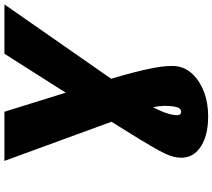

<svg xmlns="http://www.w3.org/2000/svg" viewBox="-67 -701 983 889"><g transform="rotate(-90 424.5 -256.5)"><path d="M124 -727.5H351.6L439.9 -443.8L620.1 -727.5H848.6L504.4 -233.4Q539.1 -116.7 553.7 -41Q568.4 34.7 561.5 74.2Q555.2 113.8 523.7 146Q492.2 178.2 442.4 197Q392.6 215.8 330.1 215.8Q235.4 215.8 182.4 176.3Q129.4 136.7 140.6 68.4Q143.1 53.7 149.7 35.4Q156.2 17.1 173.1 -13.9Q189.9 -44.9 221.7 -97.2Q253.4 -149.4 305.2 -231.9ZM372.6 -39.1Q358.9 -14.2 349.4 10.7Q339.8 35.6 336.9 57.6Q331.1 90.8 351.6 90.8Q371.1 90.8 376 56.6Q383.3 12.2 372.6 -39.1Z"/></g></svg>

Font: Inter Black
Style: Italic
Weight: 900
Italic angle: -9.39999°
Designer: Rasmus Andersson
Foundry: rsms
Version: Version 4.000;git-a52131595